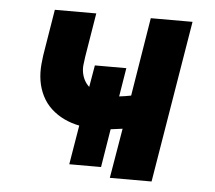

<svg xmlns="http://www.w3.org/2000/svg" viewBox="-43 -567 686 614"><g transform="rotate(5 300.0 -260.0)"><path d="M331 0 358 -160Q348 -159 339 -157.5Q330 -156 320 -155L300 -32H198L219 -158Q193 -163 170 -174Q147 -185 128.5 -202Q110 -219 98.5 -242Q87 -265 83 -290.5Q79 -316 81.5 -343.5Q84 -371 89 -398L109 -520H242L219 -380Q217 -366 215.5 -353Q214 -340 216.5 -327Q219 -314 225 -303Q231 -292 240 -284L252 -354H353L338 -262Q347 -263 356.5 -264.5Q366 -266 376 -268L417 -520H551L465 0Z"/></g></svg>

Font: Iosevka SS04 XBd Ex
Style: Italic
Weight: 800
Width: 7
Italic angle: -9°
Monospace: yes
Designer: Belleve Invis
Foundry: Belleve Invis
Version: Version 19.0.0; ttfautohint (v1.8.4)